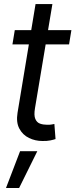

<svg xmlns="http://www.w3.org/2000/svg" viewBox="-20 -696 376 957"><path d="M335.9 -545.9 324.2 -474.6H42L53.7 -545.9ZM157.2 -675.8H241.2L154.3 -156.2Q148.4 -121.1 156 -103.3Q163.6 -85.4 179.4 -79.8Q195.3 -74.2 213.9 -74.2Q228 -73.7 236.8 -75.4Q245.6 -77.1 251 -78.1L256.8 -2.9Q247.1 0.5 230.7 3.9Q214.4 7.3 191.4 6.8Q155.8 6.8 124.5 -8.3Q93.3 -23.4 76.4 -54.9Q59.6 -86.4 67.4 -133.8ZM9.8 241.2 80.1 57.6H166L75.2 241.2Z"/></svg>

Font: Inter Tight
Style: Italic
Weight: 400
Italic angle: -9.39999°
Designer: Rasmus Andersson
Foundry: rsms
Version: Version 3.002